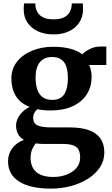

<svg xmlns="http://www.w3.org/2000/svg" viewBox="-20 -847 665 1137"><path d="M282.1 270Q219.6 270 172.2 259.2Q124.7 248.4 92.6 227.8Q60.4 207.3 44.1 177.4Q27.7 147.5 27.7 109Q27.7 76.9 40.2 51.6Q52.6 26.4 74.1 8.6Q95.5 -9.1 121.8 -18.5Q97.9 -32.4 86.5 -54Q75.2 -75.6 75.2 -103.4Q75.2 -125.1 85.5 -146.3Q95.9 -167.4 114 -185Q132.2 -202.7 155.8 -213.7Q98.9 -236 73.1 -279.6Q47.3 -323.1 47.3 -380.8Q47.3 -440.3 81.6 -482.7Q115.8 -525.1 171.8 -547.6Q227.8 -570 293.1 -570Q352 -570 395.3 -558.7Q438.6 -547.4 467.1 -525.3Q478.7 -539 508.9 -555.2Q539.1 -571.5 575.6 -571.5H609.6V-462.2H507.4Q512.4 -453 515.6 -442Q518.8 -431.1 520.6 -419.1Q522.5 -407.1 522.5 -393.8Q522.8 -333.3 493.7 -288.1Q464.5 -242.9 410.2 -217.9Q355.8 -192.9 279.9 -192.9Q258.1 -192.9 238.2 -194.8Q218.4 -196.6 200.9 -200.4Q189.5 -189.7 183 -177.4Q176.5 -165.2 176.5 -150.2Q176.5 -117.5 201.6 -104.9Q226.8 -92.4 287.2 -92.4H394.2Q462.2 -92.4 507.4 -75.8Q552.6 -59.1 575.2 -26.2Q597.8 6.8 597.8 55.6Q597.8 104.3 571.9 143.8Q545.9 183.2 501.1 211.5Q456.3 239.7 399.8 254.9Q343.2 270 282.1 270ZM297 201Q335.7 201 371.7 188.1Q407.7 175.1 431.2 149.5Q454.6 123.9 454.6 85.6Q454.6 58 445.6 40.3Q436.6 22.6 414.4 14.1Q392.2 5.5 352.1 5.5H238.4Q226.1 5.5 214.4 4.6Q202.7 3.7 192.2 2.1Q178.9 17.2 170.1 38.4Q161.2 59.7 161.2 87.8Q161.2 122.4 175.2 147.8Q189.1 173.1 218.9 187.1Q248.7 201 297 201ZM289.9 -255.5Q340 -255.5 361 -289.7Q382 -323.9 382 -383.5Q382 -427.5 371.7 -455.3Q361.4 -483.1 340.6 -496.3Q319.7 -509.6 288.2 -509.6Q257.6 -509.6 235.8 -496.2Q214.1 -482.8 202.4 -455.7Q190.7 -428.7 190.7 -387Q190.7 -346.7 200.9 -317Q211 -287.3 232.8 -271.4Q254.6 -255.5 289.9 -255.5ZM297.3 -643.3Q242.9 -643.3 203.2 -662.1Q163.5 -681 142 -714.1Q120.5 -747.1 120.5 -788.8Q120.5 -797.9 120.8 -809.1Q121.1 -820.3 122.5 -826.7H189.1Q189.1 -822.8 189.4 -818Q189.6 -813.3 190.1 -807.9Q193.1 -789.3 203.8 -771.9Q214.4 -754.6 236.8 -743.5Q259.3 -732.5 297.3 -732.5Q335 -732.5 357.5 -743.5Q379.9 -754.6 390.6 -771.7Q401.2 -788.9 403.4 -807.5Q404.4 -812.9 404.8 -817.8Q405.2 -822.8 404.8 -826.7H470.4Q470.6 -820.3 471.1 -809.2Q471.6 -798.2 471.6 -789.6Q471.6 -747.5 449.9 -714.3Q428.3 -681 389.1 -662.1Q349.9 -643.3 297.3 -643.3Z"/></svg>

Font: Merriweather Light
Style: Regular
Weight: 300
Version: Version 2.100